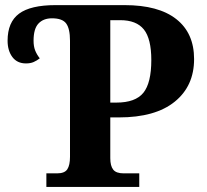

<svg xmlns="http://www.w3.org/2000/svg" viewBox="-20 -734 812 754"><path d="M469.2 -713.9Q602.5 -713.9 672.4 -658.9Q742.2 -604 742.2 -502Q742.2 -396 666 -334.5Q589.8 -272.9 446.8 -272.9H413.1V-112.8Q413.1 -82.5 424.6 -67.9Q436 -53.2 465.8 -53.2H526.9V0H162.1V-53.2H204.1Q233.9 -53.2 244.4 -69.3Q254.9 -85.4 254.9 -118.2V-574.2Q254.9 -621.1 240 -641.6Q225.1 -662.1 184.1 -662.1Q150.4 -662.1 131.1 -641.6Q111.8 -621.1 111.8 -574.2Q111.8 -552.2 117.9 -536.4Q124 -520.5 136.2 -504.9Q125 -496.1 112.3 -490.5Q99.6 -484.9 82 -484.9Q47.4 -484.9 28.6 -510Q9.8 -535.2 9.8 -574.2Q9.8 -647 54.9 -680.4Q100.1 -713.9 198.2 -713.9ZM413.1 -331.1H437Q511.7 -331.1 543 -369.6Q574.2 -408.2 574.2 -498Q574.2 -582 544.9 -618.4Q515.6 -654.8 452.1 -654.8H413.1Z"/></svg>

Font: Droid Serif
Style: Bold
Weight: 700
Designer: Monotype Design team
Foundry: Monotype Imaging Inc.
Version: Version 1.03